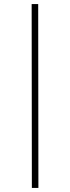

<svg xmlns="http://www.w3.org/2000/svg" viewBox="-20 -758 343 940"><path d="M136 162 135 -738H167L168 162Z"/></svg>

Font: REM Thin
Style: Regular
Weight: 250
Designer: Octavio Pardo
Foundry: Ashler Design
Version: Version 1.005;gftools[0.9.28]